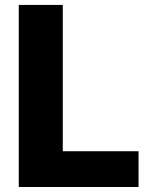

<svg xmlns="http://www.w3.org/2000/svg" viewBox="-20 -747 609 767"><path d="M55 0V-727.3H230.8V-142.8H533.4V0Z"/></svg>

Font: Inter P Extra Bold
Style: Regular
Weight: 800
Designer: Rasmus Andersson
Foundry: rsms
Version: Version 3.018;git-588b23468